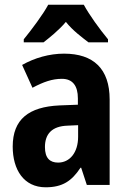

<svg xmlns="http://www.w3.org/2000/svg" viewBox="-20 -879 549 816"><path d="M336 -859H185C164 -819 113 -751 81 -712V-699H165C189 -718 229 -749 260 -786C289 -749 329 -720 356 -699H439V-712C402 -757 360 -815 336 -859ZM252 -651C190 -651 127 -633 74 -603L118 -506C165 -531 202 -544 243 -544C289 -544 311 -514 311 -461V-434L233 -431C102 -425 34 -372 34 -256C34 -158 81 -83 174 -83C246 -83 285 -110 322 -166H325L349 -93H446V-456C446 -587 377 -651 252 -651ZM268 -345 312 -347V-298C312 -230 276 -188 227 -188C192 -188 171 -207 171 -254C171 -309 200 -343 268 -345Z"/></svg>

Font: Noto Sans Kannada UI Condensed
Style: Bold
Weight: 700
Width: 3
Designer: Jelle Bosma - Monotype Design Team
Foundry: Monotype Imaging Inc.
Version: Version 2.005